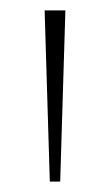

<svg xmlns="http://www.w3.org/2000/svg" viewBox="-20 -828 212 370"><path d="M76 -478 66 -808H106L96 -478Z"/></svg>

Font: Encode Sans SC Condensed Thin
Style: Regular
Weight: 100
Width: 3
Designer: Multiple Designers
Foundry: Impallari Type
Version: Version 3.002